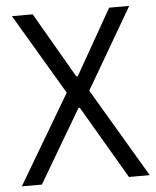

<svg xmlns="http://www.w3.org/2000/svg" viewBox="-51 -729 630 773"><g transform="rotate(-5 264.5 -343.0)"><path d="M6 0 219 -360 26 -686H110L263 -422H269L419 -686H500L310 -360L523 0H439L266 -295H261L87 0Z"/></g></svg>

Font: Archivo Condensed Light
Style: Regular
Weight: 300
Width: 3
Designer: Hector Gatti
Foundry: Omnibus-Type
Version: Version 2.001